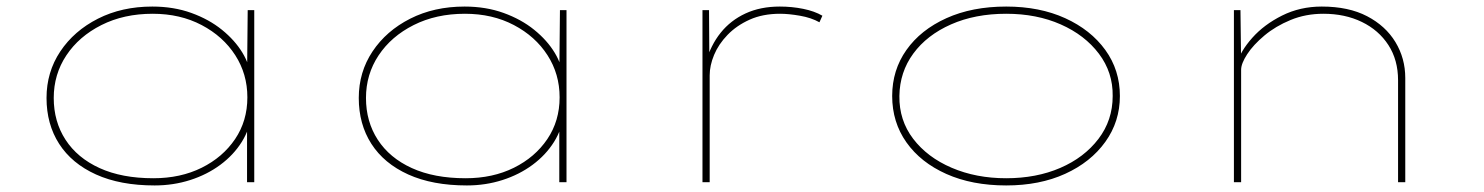

<svg xmlns="http://www.w3.org/2000/svg" viewBox="-20 -556 4529 586"><path d="M452 10Q347 10 273 -23.5Q199 -57 160.5 -117Q122 -177 122 -257Q122 -336 164 -399Q206 -462 279 -499Q352 -536 445 -536Q510 -536 564 -516.5Q618 -497 657.5 -465Q697 -433 720 -395Q743 -357 744 -321L734 -320L736 -525H756V0H734V-192L748 -210Q743 -163 718 -123Q693 -83 652.5 -53Q612 -23 560.5 -6.5Q509 10 452 10ZM448 -12Q531 -12 595.5 -44Q660 -76 697.5 -131.5Q735 -187 735 -259Q735 -330 698 -387.5Q661 -445 595.5 -479.5Q530 -514 446 -514Q358 -514 289.5 -479.5Q221 -445 182.5 -387Q144 -329 144 -257Q144 -185 180 -129.5Q216 -74 284 -43Q352 -12 448 -12Z M1405 10Q1300 10 1226 -23.5Q1152 -57 1113.5 -117Q1075 -177 1075 -257Q1075 -336 1117 -399Q1159 -462 1232 -499Q1305 -536 1398 -536Q1463 -536 1517 -516.5Q1571 -497 1610.5 -465Q1650 -433 1673 -395Q1696 -357 1697 -321L1687 -320L1689 -525H1709V0H1687V-192L1701 -210Q1696 -163 1671 -123Q1646 -83 1605.5 -53Q1565 -23 1513.5 -6.5Q1462 10 1405 10ZM1401 -12Q1484 -12 1548.5 -44Q1613 -76 1650.5 -131.5Q1688 -187 1688 -259Q1688 -330 1651 -387.5Q1614 -445 1548.5 -479.5Q1483 -514 1399 -514Q1311 -514 1242.5 -479.5Q1174 -445 1135.5 -387Q1097 -329 1097 -257Q1097 -185 1133 -129.5Q1169 -74 1237 -43Q1305 -12 1401 -12Z M2124 0V-525H2144L2145 -372L2134 -365Q2149 -418 2179.5 -456Q2210 -494 2255.5 -515Q2301 -536 2360 -536Q2397 -536 2431.5 -529Q2466 -522 2490 -508L2481 -488Q2456 -502 2421.5 -508Q2387 -514 2361 -514Q2308 -514 2268 -496Q2228 -478 2200.5 -449.5Q2173 -421 2159.5 -388.5Q2146 -356 2146 -326V0Z M3051 10Q2947 10 2868.5 -25Q2790 -60 2746.5 -121.5Q2703 -183 2703 -263Q2703 -342 2746.5 -403.5Q2790 -465 2868.5 -500.5Q2947 -536 3051 -536Q3153 -536 3231 -500.5Q3309 -465 3353.5 -403.5Q3398 -342 3398 -263Q3398 -185 3353.5 -123Q3309 -61 3231 -25.5Q3153 10 3051 10ZM3051 -12Q3143 -12 3216 -43.5Q3289 -75 3332.5 -132Q3376 -189 3376 -263Q3377 -335 3334 -392Q3291 -449 3217.5 -481.5Q3144 -514 3051 -514Q2956 -514 2882.5 -481.5Q2809 -449 2767.5 -392.5Q2726 -336 2725 -263Q2724 -189 2767 -132.5Q2810 -76 2884.5 -44Q2959 -12 3051 -12Z M3746 0V-525H3766L3768 -364L3754 -360Q3766 -400 3802 -440.5Q3838 -481 3893 -508.5Q3948 -536 4014 -536Q4096 -536 4152.5 -506.5Q4209 -477 4239 -427.5Q4269 -378 4269 -318V0H4247V-311Q4247 -373 4217.5 -418.5Q4188 -464 4136.5 -489Q4085 -514 4019 -514Q3965 -514 3919 -495Q3873 -476 3839 -447.5Q3805 -419 3786.5 -390.5Q3768 -362 3768 -343V0H3758Q3756 0 3753 0Q3750 0 3746 0Z"/></svg>

Font: Lexend Zetta Thin
Style: Regular
Weight: 250
Version: Version 1.007